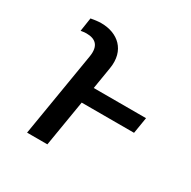

<svg xmlns="http://www.w3.org/2000/svg" viewBox="-129 -677 798 803"><g transform="rotate(30 270.0 -276.0)"><path d="M197.4 0 234.4 -223H487.2L500 -301.1H247.5L264.9 -407C280.5 -500.7 219.5 -551.8 139.9 -551.8C124.3 -551.8 104.4 -549 90.2 -546.2L80.3 -480.8C87.4 -482.2 100.1 -483.7 107.2 -483.7C151.3 -483.7 176.1 -462.4 166.9 -407L99.4 0Z"/></g></svg>

Font: Magic Ui Pro
Style: Italic
Weight: 400
Italic angle: -9.39999°
Designer: Stefan Endress, Andreas Faust
Version: Version 1.000;FEAKit 1.0